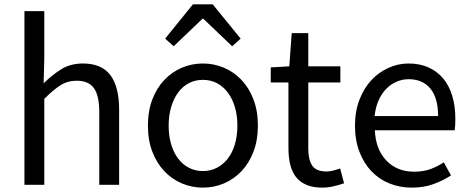

<svg xmlns="http://www.w3.org/2000/svg" viewBox="-20 -847 2150 880"><path d="M92 -796H183V-578L180 -465Q218 -503 260.5 -529.5Q303 -556 360 -556Q446 -556 486 -502.5Q526 -449 526 -344V0H435V-332Q435 -409 410.5 -443Q386 -477 332 -477Q290 -477 257.5 -456.5Q225 -436 183 -394V0H92Z M910 13Q860 13 814.5 -6Q769 -25 734 -61.5Q699 -98 678.5 -151Q658 -204 658 -271Q658 -339 678.5 -392Q699 -445 734 -481.5Q769 -518 814.5 -537Q860 -556 910 -556Q960 -556 1005.5 -537Q1051 -518 1086 -481.5Q1121 -445 1141.5 -392Q1162 -339 1162 -271Q1162 -204 1141.5 -151Q1121 -98 1086 -61.5Q1051 -25 1005.5 -6Q960 13 910 13ZM910 -63Q945 -63 974 -78Q1003 -93 1024 -120Q1045 -147 1056.5 -185.5Q1068 -224 1068 -271Q1068 -318 1056.5 -356.5Q1045 -395 1024 -423Q1003 -451 974 -466Q945 -481 910 -481Q875 -481 846 -466Q817 -451 796.5 -423Q776 -395 764.5 -356.5Q753 -318 753 -271Q753 -224 764.5 -185.5Q776 -147 796.5 -120Q817 -93 846 -78Q875 -63 910 -63ZM864 -827H955L1083 -670L1044 -635L912 -761H908L776 -635L737 -670Z M1221 -538 1306 -543 1317 -695H1393V-543H1540V-469H1393V-166Q1393 -115 1411 -88Q1429 -61 1477 -61Q1491 -61 1508 -65.5Q1525 -70 1539 -75L1557 -7Q1534 1 1508 7Q1482 13 1457 13Q1414 13 1384 0Q1354 -13 1336 -36.5Q1318 -60 1310 -93.5Q1302 -127 1302 -168V-469H1221Z M1867 13Q1813 13 1765.5 -6Q1718 -25 1683 -61.5Q1648 -98 1627.5 -151Q1607 -204 1607 -271Q1607 -337 1627.5 -390Q1648 -443 1682 -479.5Q1716 -516 1760.5 -536Q1805 -556 1852 -556Q1904 -556 1944 -538Q1984 -520 2011.5 -487Q2039 -454 2053 -407Q2067 -360 2067 -302Q2067 -270 2064 -250H1698Q1702 -162 1751 -111Q1800 -60 1878 -60Q1919 -60 1951.5 -71.5Q1984 -83 2014 -103L2047 -43Q2012 -20 1967.5 -3.5Q1923 13 1867 13ZM1988 -315Q1988 -398 1952.5 -441Q1917 -484 1853 -484Q1824 -484 1797.5 -472.5Q1771 -461 1750 -439.5Q1729 -418 1715 -386.5Q1701 -355 1697 -315Z"/></svg>

Font: Kinto Sans
Style: Regular
Weight: 400
Designer: Authors: Ryoko NISHIZUKA  (kana & ideographs); Paul D. Hunt (Latin, Greek & Cyrillic); Wenlong ZHANG  (bopomofo); Sandol
Foundry: Adobe Systems Incorporated, ookami Inc.
Version: Version 0.001